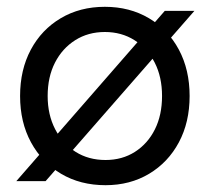

<svg xmlns="http://www.w3.org/2000/svg" viewBox="-20 -532 619 564"><path d="M28 0 464 -500H551L114 0ZM290 12Q216 12 159.5 -21.5Q103 -55 71 -114Q39 -173 39 -250Q39 -327 70.5 -386Q102 -445 158.5 -478.5Q215 -512 288 -512Q361 -512 417.5 -478.5Q474 -445 505.5 -386Q537 -327 537 -250Q537 -173 505.5 -114Q474 -55 418 -21.5Q362 12 290 12ZM290 -62Q339 -62 376.5 -86Q414 -110 435 -152Q456 -194 456 -250Q456 -306 434.5 -348Q413 -390 375 -414Q337 -438 288 -438Q239 -438 201 -414Q163 -390 141.5 -348Q120 -306 120 -250Q120 -195 142 -152.5Q164 -110 202 -86Q240 -62 290 -62Z"/></svg>

Font: Figtree Light
Style: Regular
Weight: 400
Version: Version 2.002